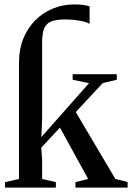

<svg xmlns="http://www.w3.org/2000/svg" viewBox="-20 -848 597 868"><path d="M2.5 0V-24.5L66 -39V-567.5Q66 -626 85.5 -673.8Q105 -721.5 139.2 -756Q173.5 -790.5 218.8 -809.2Q264 -828 316 -828Q339 -828 357 -825.5Q375 -823 385 -819V-740Q376.5 -746 360 -750.2Q343.5 -754.5 321.2 -757.2Q299 -760 274 -760Q234 -760 211.5 -751Q189 -742 179.8 -719.5Q170.5 -697 170.5 -655.5V-311L167 -228.5L382.5 -472L308.5 -487.5V-512.5H508V-487.5L444.5 -472.5L322.5 -341.5L501.5 -39L557 -25V0H321V-24.5L378.5 -39L251 -271L166.5 -180.5L170.5 -124V-39L232.5 -24.5V0Z"/></svg>

Font: Merriweather 120pt Medium
Style: Regular
Weight: 500
Version: Version 2.100